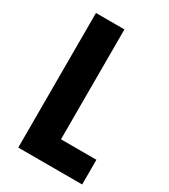

<svg xmlns="http://www.w3.org/2000/svg" viewBox="-178 -798 775 882"><g transform="rotate(30 209.5 -357.0)"><path d="M65 0H404V-131H216V-714H65Z"/></g></svg>

Font: Noto Sans Kannada ExtraCondensed ExtraBold
Style: Regular
Weight: 800
Width: 2
Designer: Jelle Bosma - Monotype Design Team
Foundry: Monotype Imaging Inc.
Version: Version 2.005